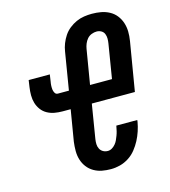

<svg xmlns="http://www.w3.org/2000/svg" viewBox="-111 -832 823 930"><g transform="rotate(-15 300.0 -367.5)"><path d="M331 8Q308 8 286.5 4Q265 0 246 -11Q227 -22 214 -39Q201 -56 194.5 -77Q188 -98 188 -121Q188 -144 191 -167L217 -323H177Q156 -323 136.5 -326.5Q117 -330 100 -339.5Q83 -349 71.5 -364.5Q60 -380 54.5 -398.5Q49 -417 49 -437.5Q49 -458 52 -478L57 -512H163L158 -478Q156 -468 155.5 -458Q155 -448 156 -438.5Q157 -429 162 -420.5Q167 -412 177 -412H232L263 -600Q266 -620 273.5 -639Q281 -658 292.5 -675.5Q304 -693 321 -706.5Q338 -720 357 -728.5Q376 -737 396 -740Q416 -743 435 -743Q459 -743 481 -739Q503 -735 522.5 -724.5Q542 -714 555.5 -697Q569 -680 576 -659Q583 -638 583.5 -615Q584 -592 580 -568L539 -323H323L295 -152Q293 -139 293.5 -126.5Q294 -114 299.5 -103.5Q305 -93 315.5 -87Q326 -81 339 -81Q350 -81 360 -87Q370 -93 377.5 -102Q385 -111 389.5 -121Q394 -131 398 -141.5Q402 -152 404.5 -162.5Q407 -173 409 -184L410 -189H515L514 -180Q510 -157 502.5 -134.5Q495 -112 484 -91Q473 -70 457.5 -50.5Q442 -31 421 -17.5Q400 -4 377 2Q354 8 331 8ZM338 -412H448L476 -583Q478 -595 478 -607.5Q478 -620 473.5 -631Q469 -642 458.5 -648Q448 -654 435 -654Q423 -654 410 -649Q397 -644 388 -633.5Q379 -623 374 -610.5Q369 -598 367 -586Z"/></g></svg>

Font: Iosevka Extended Oblique
Style: Bold
Weight: 700
Width: 7
Italic angle: -9°
Monospace: yes
Designer: Belleve Invis
Foundry: Belleve Invis
Version: Version 32.5.0; ttfautohint (v1.8.4)